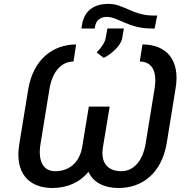

<svg xmlns="http://www.w3.org/2000/svg" viewBox="-20 -935 954 965"><path d="M751.1 -856.9C647.4 -856.9 602.6 -915.5 525.6 -915.5C453.1 -915.5 403.4 -882.5 392 -808.9L389.2 -791.5H456L457.4 -800.4C463.1 -835.6 487.2 -850.1 517 -850.1C572.4 -850.1 627.5 -792.3 736.9 -791.9L757.1 -791.5L770.2 -856.9ZM77.4 -213.4C51.5 -63.6 127.1 9.9 243.3 9.9C315.7 9.9 380.3 -17 424.4 -71.4C449.6 -17 504.6 9.9 576.7 9.9C694.2 9.9 791.5 -63.6 817.5 -213.4L862.2 -488.3C887.8 -636.7 813.6 -711.6 696 -711.6L682.5 -625.7C739.7 -625.7 772.4 -582.4 756.7 -488.3L712 -213.4C696.4 -119.3 647 -74.6 590.2 -74.6C523.4 -74.6 483.7 -114.3 497.5 -196.4L531.2 -399.1H426.5L393.1 -196.4C378.9 -114.3 324.9 -74.6 256.7 -74.6C201.3 -74.6 168.3 -119.3 183.9 -213.4L228.7 -488.3C244.3 -582.4 293.7 -625.7 349.4 -625.7L362.6 -711.6C246.4 -711.6 147.7 -636.7 122.2 -488.3ZM465.9 -671.2 501.4 -644.2C537.3 -661.2 587 -703.8 594.1 -742.2L602.6 -791.9H519.9L511.4 -745C507.1 -721.2 491.5 -698.2 465.9 -671.2Z"/></svg>

Font: Margiela Sans Text
Style: Italic
Weight: 400
Italic angle: -9.39999°
Designer: Stefan Endress, Andreas Faust
Version: Version 1.100;FEAKit 1.0